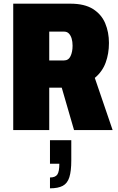

<svg xmlns="http://www.w3.org/2000/svg" viewBox="-20 -708 641 1045"><path d="M52 0V-688H363Q440 -688 486 -659Q532 -630 552.5 -581.5Q573 -533 573 -474Q573 -416 555 -367Q537 -318 496 -284L593 0H383L316 -231H248V0ZM248 -379H328Q353 -379 364 -402.5Q375 -426 375 -459Q375 -481 370 -498Q365 -515 355 -525.5Q345 -536 328 -536H248ZM252 317V258Q281 258 292 242Q303 226 303 183H252V55H368V166Q368 223 357.5 256.5Q347 290 321.5 303.5Q296 317 252 317Z"/></svg>

Font: Archivo Condensed Black
Style: Regular
Weight: 900
Width: 3
Designer: Hector Gatti
Foundry: Omnibus-Type
Version: Version 2.001